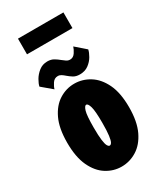

<svg xmlns="http://www.w3.org/2000/svg" viewBox="-220 -959 889 1050"><g transform="rotate(-30 225.0 -434.0)"><path d="M224 11Q173 11 128.8 -16.8Q84.5 -44.5 57.2 -102.5Q30 -160.5 30 -251Q30 -341.5 57.2 -399Q84.5 -456.5 128.8 -484.2Q173 -512 224 -512Q275.5 -512 320.2 -484.2Q365 -456.5 392.8 -399Q420.5 -341.5 420.5 -251Q420.5 -160.5 392.8 -102.5Q365 -44.5 320.2 -16.8Q275.5 11 224 11ZM224 -121.5Q231.5 -121.5 237.5 -131.8Q243.5 -142 247.2 -170Q251 -198 251 -251Q251 -324.5 243 -352Q235 -379.5 224 -379.5Q213 -379.5 205 -353Q197 -326.5 197 -251Q197 -198.5 200.8 -170.5Q204.5 -142.5 210.8 -132Q217 -121.5 224 -121.5ZM277.5 -540Q253.5 -540 237.5 -550Q221.5 -560 209 -571Q199 -580 189 -586.5Q179 -593 167.5 -593Q145.5 -593 132.8 -573.8Q120 -554.5 116 -539L52 -593Q55 -609 68.2 -632Q81.5 -655 104.2 -673Q127 -691 157.5 -691Q181 -691 197.5 -681.2Q214 -671.5 227.5 -660Q239 -650.5 249.2 -643.8Q259.5 -637 272 -637Q292 -637 304.8 -656.2Q317.5 -675.5 322 -691L385 -636Q381.5 -618.5 368.5 -596Q355.5 -573.5 333 -556.8Q310.5 -540 277.5 -540ZM81.5 -780V-879H368.5V-780Z"/></g></svg>

Font: Trispace Condensed ExtraBold
Style: Regular
Weight: 800
Width: 3
Designer: Tyler Finck
Foundry: Etcetera Type Company
Version: Version 1.210; ttfautohint (v1.8.3)